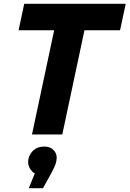

<svg xmlns="http://www.w3.org/2000/svg" viewBox="-20 -710 684 1014"><path d="M78 -550 108 -690H644L614 -550H426L309 0H149L266 -550ZM277 144Q275 155 266 174.5Q257 194 242 221L207 284H132L164 205Q149 199 137 178Q125 157 130 130Q136 102 157.5 83Q179 64 215 64Q247 64 266 86Q285 108 277 144Z"/></svg>

Font: Radio Canada
Style: Italic
Weight: 400
Italic angle: -12°
Designer: Charles Daoud, Etienne Aubert Bonn, Alexandre Saumier Demers, Jacques Le Bailly
Foundry: Radio-Canada
Version: Version 2.104;gftools[0.9.28.dev5+ged2979d]